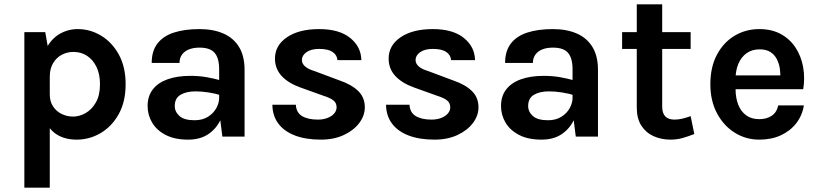

<svg xmlns="http://www.w3.org/2000/svg" viewBox="-20 -634 3800 891"><path d="M336 14Q282.5 14 245 -9Q207.5 -32 187.8 -78.5Q168 -125 168 -196H211Q211 -163.5 226 -140.5Q241 -117.5 266 -105.2Q291 -93 319 -93Q348.5 -93 377.2 -109.2Q406 -125.5 425 -158.8Q444 -192 444 -243Q444 -289.5 428 -323Q412 -356.5 384.2 -374.8Q356.5 -393 321 -393Q291 -393 266 -379.5Q241 -366 226 -340.2Q211 -314.5 211 -278H168Q168 -354.5 191.8 -403.2Q215.5 -452 255 -475.5Q294.5 -499 341 -499Q398.5 -499 449.2 -468.5Q500 -438 531.5 -380.8Q563 -323.5 563 -243Q563 -162 531 -104.5Q499 -47 447.2 -16.5Q395.5 14 336 14ZM93 237V-485H190L211 -365V237Z M1012 0 997 -118V-313Q997 -364 976.2 -388.5Q955.5 -413 906 -413Q877.5 -413 856.8 -404.8Q836 -396.5 824.5 -380.5Q813 -364.5 813 -342H684Q684 -397 710.5 -431.8Q737 -466.5 786.8 -482.8Q836.5 -499 906 -499Q969 -499 1016 -478.8Q1063 -458.5 1089 -416.5Q1115 -374.5 1115 -309V0ZM853 14Q790.5 14 748.8 -7.8Q707 -29.5 686 -65Q665 -100.5 665 -142Q665 -188 689.2 -219.2Q713.5 -250.5 758 -266.2Q802.5 -282 863 -282Q902.5 -282 937.8 -276Q973 -270 1008 -260V-191Q980.5 -200 948 -205Q915.5 -210 887 -210Q845 -210 818 -194.2Q791 -178.5 791 -142Q791 -115 813 -95.5Q835 -76 883 -76Q919.5 -76 945 -92Q970.5 -108 983.8 -132Q997 -156 997 -180H1025Q1025 -127.5 1005.8 -83.2Q986.5 -39 948.2 -12.5Q910 14 853 14Z M1469 14Q1399 14 1348.8 -5.2Q1298.5 -24.5 1271.5 -60.8Q1244.5 -97 1244 -148H1353Q1354.5 -112 1381.5 -95.5Q1408.5 -79 1455 -79Q1480.5 -79 1500.2 -86.8Q1520 -94.5 1531 -107.5Q1542 -120.5 1542 -136Q1542 -156.5 1527 -168.2Q1512 -180 1480 -190L1374 -228Q1317 -248.5 1286.5 -282Q1256 -315.5 1256 -362Q1256 -423.5 1311.8 -461.2Q1367.5 -499 1461 -499Q1554 -499 1604.8 -458.2Q1655.5 -417.5 1657 -355H1546Q1544 -379 1523.2 -393Q1502.5 -407 1461 -407Q1423.5 -407 1402.2 -391.8Q1381 -376.5 1381 -356Q1381 -321.5 1440 -304L1555 -261Q1611 -242 1642 -212Q1673 -182 1673 -136Q1673 -97.5 1647.2 -63.2Q1621.5 -29 1575.5 -7.5Q1529.5 14 1469 14Z M1996.5 14Q1926.5 14 1876.2 -5.2Q1826 -24.5 1799 -60.8Q1772 -97 1771.5 -148H1880.5Q1882 -112 1909 -95.5Q1936 -79 1982.5 -79Q2008 -79 2027.8 -86.8Q2047.5 -94.5 2058.5 -107.5Q2069.5 -120.5 2069.5 -136Q2069.5 -156.5 2054.5 -168.2Q2039.5 -180 2007.5 -190L1901.5 -228Q1844.5 -248.5 1814 -282Q1783.5 -315.5 1783.5 -362Q1783.5 -423.5 1839.2 -461.2Q1895 -499 1988.5 -499Q2081.5 -499 2132.2 -458.2Q2183 -417.5 2184.5 -355H2073.5Q2071.5 -379 2050.8 -393Q2030 -407 1988.5 -407Q1951 -407 1929.8 -391.8Q1908.5 -376.5 1908.5 -356Q1908.5 -321.5 1967.5 -304L2082.5 -261Q2138.5 -242 2169.5 -212Q2200.5 -182 2200.5 -136Q2200.5 -97.5 2174.8 -63.2Q2149 -29 2103 -7.5Q2057 14 1996.5 14Z M2652 0 2637 -118V-313Q2637 -364 2616.2 -388.5Q2595.5 -413 2546 -413Q2517.5 -413 2496.8 -404.8Q2476 -396.5 2464.5 -380.5Q2453 -364.5 2453 -342H2324Q2324 -397 2350.5 -431.8Q2377 -466.5 2426.8 -482.8Q2476.5 -499 2546 -499Q2609 -499 2656 -478.8Q2703 -458.5 2729 -416.5Q2755 -374.5 2755 -309V0ZM2493 14Q2430.5 14 2388.8 -7.8Q2347 -29.5 2326 -65Q2305 -100.5 2305 -142Q2305 -188 2329.2 -219.2Q2353.5 -250.5 2398 -266.2Q2442.5 -282 2503 -282Q2542.5 -282 2577.8 -276Q2613 -270 2648 -260V-191Q2620.5 -200 2588 -205Q2555.5 -210 2527 -210Q2485 -210 2458 -194.2Q2431 -178.5 2431 -142Q2431 -115 2453 -95.5Q2475 -76 2523 -76Q2559.5 -76 2585 -92Q2610.5 -108 2623.8 -132Q2637 -156 2637 -180H2665Q2665 -127.5 2645.8 -83.2Q2626.5 -39 2588.2 -12.5Q2550 14 2493 14Z M3092 14Q3049 14 3013.2 -2Q2977.5 -18 2956.2 -51Q2935 -84 2935 -135V-614H3053V-139Q3053 -79 3110 -79Q3127.5 -79 3145 -83Q3162.5 -87 3185 -95L3202 -12Q3174 -1 3147.5 6.5Q3121 14 3092 14ZM2867 -407V-485H3185V-407Z M3503.5 14Q3441.5 14 3390 -18Q3338.5 -50 3307.5 -108Q3276.5 -166 3276.5 -243Q3276.5 -323 3307.2 -380.5Q3338 -438 3389.5 -468.5Q3441 -499 3503.5 -499Q3561.5 -499 3603.8 -475.8Q3646 -452.5 3672 -412.8Q3698 -373 3707 -323Q3716 -273 3707.5 -220H3370.5V-284H3624L3601 -269Q3602.5 -292.5 3598.8 -316.5Q3595 -340.5 3584.5 -360.5Q3574 -380.5 3554.8 -392.8Q3535.5 -405 3505.5 -405Q3469.5 -405 3444.5 -387Q3419.5 -369 3406.5 -338Q3393.5 -307 3393.5 -268V-221Q3393.5 -180 3405.8 -148.5Q3418 -117 3442.5 -99Q3467 -81 3503.5 -81Q3538 -81 3561.5 -97Q3585 -113 3591.5 -145H3710.5Q3703 -98 3675.2 -62.2Q3647.5 -26.5 3603.8 -6.2Q3560 14 3503.5 14Z"/></svg>

Font: Karla ExtraLight
Style: Bold
Weight: 700
Version: Version 2.001